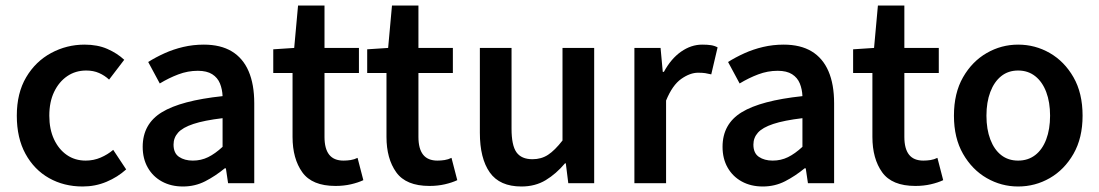

<svg xmlns="http://www.w3.org/2000/svg" viewBox="-20 -665 3991 697"><path d="M280 12Q212 12 158 -18.5Q104 -49 72.5 -106.5Q41 -164 41 -245Q41 -327 75 -384.5Q109 -442 165.5 -472.5Q222 -503 287 -503Q334 -503 369.5 -487.5Q405 -472 431 -448L376 -376Q360 -391 339.5 -400Q319 -409 293 -409Q254 -409 224 -388.5Q194 -368 176.5 -331.5Q159 -295 159 -245Q159 -196 176 -159.5Q193 -123 222.5 -102.5Q252 -82 291 -82Q320 -82 345.5 -93Q371 -104 391 -121L438 -50Q407 -22 366.5 -5Q326 12 280 12Z M644 12Q601 12 568 -6Q535 -24 516.5 -56.5Q498 -89 498 -132Q498 -215 567.5 -257.5Q637 -300 788 -316Q787 -341 778.5 -362Q770 -383 750.5 -395.5Q731 -408 698 -408Q662 -408 627.5 -395Q593 -382 560 -362L518 -440Q545 -457 577 -471.5Q609 -486 645 -494.5Q681 -503 720 -503Q781 -503 821.5 -478.5Q862 -454 882.5 -406.5Q903 -359 903 -290V0H808L800 -54H796Q762 -26 725 -7Q688 12 644 12ZM680 -82Q710 -82 735.5 -94.5Q761 -107 788 -132V-236Q721 -228 682 -215Q643 -202 626.5 -183.5Q610 -165 610 -140Q610 -109 630 -95.5Q650 -82 680 -82Z M1198 10Q1113 10 1077.5 -39.5Q1042 -89 1042 -168V-400H972V-486L1048 -491L1062 -645H1158V-491H1283V-400H1158V-168Q1158 -125 1175 -103.5Q1192 -82 1227 -82Q1240 -82 1253 -84Q1266 -86 1278 -92L1299 -11Q1280 -2 1254 4Q1228 10 1198 10Z M1539 10Q1454 10 1418.5 -39.5Q1383 -89 1383 -168V-400H1313V-486L1389 -491L1403 -645H1499V-491H1624V-400H1499V-168Q1499 -125 1516 -103.5Q1533 -82 1568 -82Q1581 -82 1594 -84Q1607 -86 1619 -92L1640 -11Q1621 -2 1595 4Q1569 10 1539 10Z M1873 12Q1794 12 1758 -39Q1722 -90 1722 -183V-491H1837V-198Q1837 -137 1855 -112Q1873 -87 1913 -87Q1945 -87 1969.5 -103Q1994 -119 2022 -155V-491H2137V0H2043L2034 -72H2031Q1999 -34 1961 -11Q1923 12 1873 12Z M2283 0V-491H2378L2386 -404H2390Q2416 -452 2452.5 -477.5Q2489 -503 2529 -503Q2548 -503 2561 -501Q2574 -499 2585 -493L2562 -395Q2550 -398 2540 -399.5Q2530 -401 2514 -401Q2485 -401 2453 -378.5Q2421 -356 2398 -300V0Z M2749 12Q2706 12 2673 -6Q2640 -24 2621.5 -56.5Q2603 -89 2603 -132Q2603 -215 2672.5 -257.5Q2742 -300 2893 -316Q2892 -341 2883.5 -362Q2875 -383 2855.5 -395.5Q2836 -408 2803 -408Q2767 -408 2732.5 -395Q2698 -382 2665 -362L2623 -440Q2650 -457 2682 -471.5Q2714 -486 2750 -494.5Q2786 -503 2825 -503Q2886 -503 2926.5 -478.5Q2967 -454 2987.5 -406.5Q3008 -359 3008 -290V0H2913L2905 -54H2901Q2867 -26 2830 -7Q2793 12 2749 12ZM2785 -82Q2815 -82 2840.5 -94.5Q2866 -107 2893 -132V-236Q2826 -228 2787 -215Q2748 -202 2731.5 -183.5Q2715 -165 2715 -140Q2715 -109 2735 -95.5Q2755 -82 2785 -82Z M3303 10Q3218 10 3182.5 -39.5Q3147 -89 3147 -168V-400H3077V-486L3153 -491L3167 -645H3263V-491H3388V-400H3263V-168Q3263 -125 3280 -103.5Q3297 -82 3332 -82Q3345 -82 3358 -84Q3371 -86 3383 -92L3404 -11Q3385 -2 3359 4Q3333 10 3303 10Z M3676 12Q3615 12 3562 -18.5Q3509 -49 3476 -106.5Q3443 -164 3443 -245Q3443 -327 3476 -384.5Q3509 -442 3562 -472.5Q3615 -503 3676 -503Q3738 -503 3791 -472.5Q3844 -442 3877 -384.5Q3910 -327 3910 -245Q3910 -164 3877 -106.5Q3844 -49 3791 -18.5Q3738 12 3676 12ZM3676 -82Q3712 -82 3738 -102Q3764 -122 3778 -159Q3792 -196 3792 -245Q3792 -294 3778 -331Q3764 -368 3738 -388.5Q3712 -409 3676 -409Q3640 -409 3614.5 -388.5Q3589 -368 3575 -331Q3561 -294 3561 -245Q3561 -196 3575 -159Q3589 -122 3614.5 -102Q3640 -82 3676 -82Z"/></svg>

Font: Source Sans 3 SemiBold
Style: Regular
Weight: 600
Designer: Paul D. Hunt
Foundry: Adobe
Version: Version 3.046;hotconv 1.0.118;makeotfexe 2.5.65603